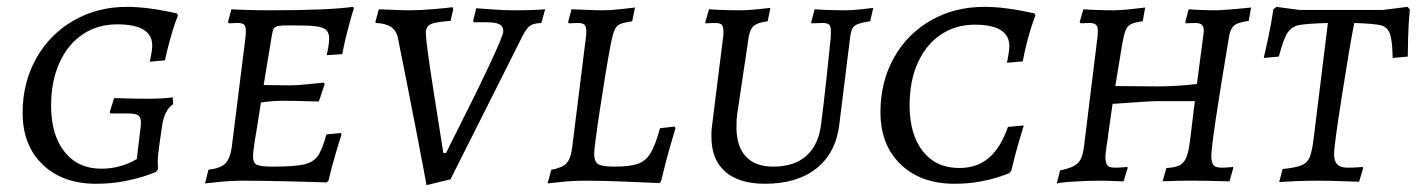

<svg xmlns="http://www.w3.org/2000/svg" viewBox="-20 -527 4132 560"><path d="M484 -243 485 -223Q459 -207 452 -155Q448 -130 444 -99Q440 -68 440 -57L441 -33L435 -26Q435 -25 409.5 -16Q384 -7 345 1Q306 9 260 9Q163 9 104.5 -47Q46 -103 46 -198Q46 -286 85.5 -356.5Q125 -427 194.5 -467Q264 -507 350 -507Q379 -507 411.5 -503Q444 -499 467 -494Q490 -489 496 -488L499 -482Q497 -477 491 -460.5Q485 -444 476.5 -413.5Q468 -383 461 -351L417 -347Q418 -352 421 -368Q424 -384 424 -394Q424 -456 322 -456Q265 -456 221.5 -427Q178 -398 153.5 -344Q129 -290 129 -219Q129 -134 168 -84.5Q207 -35 275 -35Q302 -35 325 -41Q348 -47 362 -54Q376 -61 379 -63L390 -155Q391 -161 391 -170Q391 -185 383 -190.5Q375 -196 354 -196H302L300 -200L313 -241Q314 -241 344.5 -240Q375 -239 414 -239Q439 -239 458.5 -240.5Q478 -242 484 -243Z M774 -41Q837 -41 865 -47Q893 -53 906.5 -71.5Q920 -90 932 -135L974 -139L976 -134Q972 -123 960 -82.5Q948 -42 938 0L933 5Q907 4 825.5 2Q744 0 694 0Q655 0 621 3.5Q587 7 578 8L588 -32Q623 -36 637 -50Q651 -64 656 -98L696 -418Q697 -425 697 -437Q697 -450 692 -455Q687 -460 673 -460L647 -459L645 -463L655 -500Q666 -499 699.5 -498Q733 -497 772 -497Q936 -497 1010 -507L1012 -502Q1008 -491 997.5 -452.5Q987 -414 978 -369L933 -366Q934 -371 937 -386.5Q940 -402 940 -414Q940 -432 931 -440Q922 -448 900 -450.5Q878 -453 829 -453Q803 -453 793 -451.5Q783 -450 779 -444Q775 -438 773 -424L749 -279L828 -278Q845 -278 879 -281.5Q913 -285 924 -286L927 -282L910 -231Q899 -231 868 -232Q837 -233 802 -233Q774 -233 741 -228L728 -145Q718 -88 718 -71Q718 -52 729 -46.5Q740 -41 774 -41Z M1076 -460 1075 -464 1085 -500Q1095 -500 1123 -498.5Q1151 -497 1177 -497Q1205 -497 1246 -500.5Q1287 -504 1300 -506L1302 -500L1294 -466Q1249 -463 1235.5 -456Q1222 -449 1222 -431Q1222 -406 1243.5 -268Q1265 -130 1273 -81H1281L1292 -103Q1448 -412 1448 -436Q1448 -450 1437 -456Q1426 -462 1401 -462H1362L1360 -466L1369 -503Q1379 -502 1414.5 -499.5Q1450 -497 1482 -497Q1512 -497 1537 -498Q1562 -499 1570 -500L1559 -460Q1536 -459 1526 -452Q1516 -445 1504 -422L1294 -4L1224 13Q1217 -27 1191 -161Q1165 -295 1141 -414Q1137 -437 1121 -448Q1105 -459 1076 -460Z M1577 8 1588 -32Q1619 -37 1632 -50.5Q1645 -64 1649 -98L1689 -419Q1690 -425 1690 -436Q1690 -450 1684.5 -455Q1679 -460 1665 -460L1639 -459L1637 -463L1647 -500Q1652 -500 1684.5 -498.5Q1717 -497 1740 -497Q1761 -497 1791.5 -500.5Q1822 -504 1832 -505L1824 -465Q1798 -461 1788 -456.5Q1778 -452 1772.5 -439.5Q1767 -427 1761 -396Q1748 -328 1730.5 -212.5Q1713 -97 1713 -78Q1713 -56 1724.5 -48.5Q1736 -41 1771 -41Q1817 -41 1840 -49Q1863 -57 1877 -79.5Q1891 -102 1905 -153L1948 -158Q1948 -155 1950 -153Q1946 -140 1933 -94.5Q1920 -49 1908 2L1903 7Q1881 6 1810.5 3Q1740 0 1691 0Q1652 0 1619 3.5Q1586 7 1577 8Z M2128 -156Q2128 -100 2155.5 -70.5Q2183 -41 2235 -41Q2297 -41 2332.5 -73Q2368 -105 2375 -166Q2383 -228 2391.5 -307Q2400 -386 2403 -418Q2405 -445 2400.5 -452.5Q2396 -460 2380 -460L2347 -459L2346 -462L2356 -500Q2366 -499 2392 -498Q2418 -497 2445 -497Q2467 -497 2493 -500Q2519 -503 2527 -504L2518 -465Q2484 -460 2473.5 -452.5Q2463 -445 2460 -422L2428 -164Q2418 -81 2361.5 -36Q2305 9 2211 9Q2135 9 2094.5 -27Q2054 -63 2055 -131V-139Q2055 -148 2057 -162L2089 -418Q2090 -424 2090 -434Q2090 -450 2085 -455Q2080 -460 2065 -460L2038 -459L2037 -462L2048 -500Q2058 -499 2085.5 -498Q2113 -497 2141 -497Q2162 -497 2190 -500Q2218 -503 2227 -504L2219 -465Q2190 -461 2179 -452Q2168 -443 2164 -421L2130 -193Q2128 -180 2128 -156Z M2548 -200Q2548 -288 2587 -358Q2626 -428 2695 -467.5Q2764 -507 2851 -507Q2880 -507 2912.5 -503Q2945 -499 2968 -494Q2991 -489 2997 -488L3000 -482Q2998 -477 2992 -460Q2986 -443 2977.5 -412Q2969 -381 2963 -348L2917 -344Q2918 -349 2921 -366Q2924 -383 2924 -392Q2924 -455 2823 -455Q2767 -455 2724 -426Q2681 -397 2657 -344Q2633 -291 2633 -220Q2633 -135 2671.5 -86Q2710 -37 2778 -37Q2829 -37 2863.5 -66Q2898 -95 2920 -157L2966 -161Q2962 -149 2950 -107.5Q2938 -66 2930 -30L2924 -22Q2919 -20 2898 -12.5Q2877 -5 2841.5 2Q2806 9 2764 9Q2666 9 2607 -47.5Q2548 -104 2548 -200Z M3513 -72Q3513 -53 3519.5 -45.5Q3526 -38 3542 -38Q3554 -38 3563.5 -39Q3573 -40 3576 -40L3577 -37L3566 2Q3556 2 3527.5 1Q3499 0 3468 0H3441Q3410 0 3397 1Q3389 1 3381.5 1.5Q3374 2 3371 1L3382 -37Q3406 -38 3419.5 -44.5Q3433 -51 3440 -67.5Q3447 -84 3451 -118L3465 -232H3353Q3338 -232 3290 -228.5Q3242 -225 3225 -224L3212 -133Q3210 -113 3208 -104Q3204 -78 3204 -68Q3204 -61 3205 -58Q3207 -46 3213 -42Q3219 -38 3233 -38Q3245 -38 3255 -39Q3265 -40 3268 -40L3269 -37L3257 2Q3250 2 3229 1Q3208 0 3185 0Q3149 0 3106 3Q3063 6 3062 9L3072 -30Q3101 -36 3115 -44.5Q3129 -53 3135 -69.5Q3141 -86 3144 -119L3181 -419Q3182 -426 3182 -437Q3182 -450 3176.5 -455Q3171 -460 3157 -460L3132 -459L3129 -463L3140 -500Q3150 -499 3176 -498Q3202 -497 3228 -497Q3250 -497 3280.5 -500.5Q3311 -504 3320 -505L3313 -465Q3289 -462 3278.5 -456.5Q3268 -451 3263 -438.5Q3258 -426 3253 -398L3233 -276L3359 -275Q3411 -275 3471 -282L3489 -419Q3491 -433 3491 -437Q3491 -450 3485 -455Q3479 -460 3465 -460L3439 -459L3437 -463L3447 -500Q3456 -499 3481 -498Q3506 -497 3531 -497Q3554 -498 3586.5 -501Q3619 -504 3629 -505L3622 -466Q3591 -462 3580 -453Q3569 -444 3565 -422Q3513 -112 3513 -72Z M3710 -362 3666 -358Q3669 -371 3678.5 -414.5Q3688 -458 3694 -500L3703 -507L3769 -498H4014L4085 -507L4092 -500Q4088 -458 4087 -416Q4086 -374 4086 -362L4042 -358Q4041 -410 4033.5 -429.5Q4026 -449 4006.5 -453.5Q3987 -458 3930 -460Q3919 -407 3895 -254.5Q3871 -102 3871 -78Q3871 -57 3880.5 -47.5Q3890 -38 3910 -38Q3928 -38 3939.5 -39Q3951 -40 3954 -40L3956 -37L3944 3Q3931 3 3895 1.5Q3859 0 3824 0Q3789 0 3756 1.5Q3723 3 3711 4L3721 -34Q3760 -38 3776.5 -45Q3793 -52 3800 -68.5Q3807 -85 3812 -127L3853 -460Q3791 -458 3769.5 -454Q3748 -450 3735.5 -431.5Q3723 -413 3710 -362Z"/></svg>

Font: Alegreya SC
Style: Italic
Weight: 400
Italic angle: -7°
Designer: Juan Pablo del Peral
Foundry: Huerta Tipografica
Version: Version 2.007; ttfautohint (v1.6)